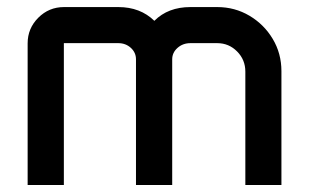

<svg xmlns="http://www.w3.org/2000/svg" viewBox="-20 -526 879 546"><path d="M58.6 -402.8Q58.6 -445.3 88.9 -475.6Q119.1 -505.9 162.1 -505.9H316.4Q378.9 -505.9 418.9 -466.8Q458 -505.9 521.5 -505.9H597.7Q647.9 -505.9 689.5 -481.2Q731 -456.5 755.6 -415.3Q780.3 -374 780.3 -323.7V0H677.7V-322.3Q677.7 -356 654.3 -379.6Q630.9 -403.3 597.7 -403.3H521.5Q500 -403.3 484.9 -389.9Q469.7 -376.5 469.7 -357.4V0H366.7V-357.4Q366.7 -376.5 352.1 -389.9Q337.4 -403.3 316.4 -403.3H161.6V0H58.6Z"/></svg>

Font: Anta
Style: Regular
Weight: 400
Designer: Sergej Lebedev
Foundry: Sergej Lebedev
Version: Version 1.000; ttfautohint (v1.8.4.7-5d5b)